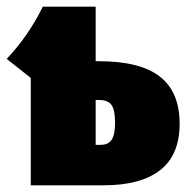

<svg xmlns="http://www.w3.org/2000/svg" viewBox="-33 -554 558 574"><path d="M504 -184Q504 -91 446 -45.5Q388 0 277 0H59V-321L-13 -378Q51 -445 95 -534H253V-371H262Q386 -371 445 -325Q504 -279 504 -184ZM311 -187Q311 -225 300.5 -240Q290 -255 264 -255H253V-121H268Q291 -121 301 -136.5Q311 -152 311 -187Z"/></svg>

Font: Fira Sans Condensed Black
Style: Regular
Weight: 900
Width: 3
Designer: Carrois Corporate & Edenspiekermann AG
Foundry: Carrois Corporate GbR & Edenspiekermann AG
Version: Version 4.203